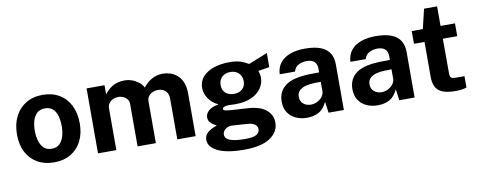

<svg xmlns="http://www.w3.org/2000/svg" viewBox="-69 -1003 3750 1505"><g transform="rotate(-10 1806.0 -251.0)"><path d="M288 10Q212 10 155.8 -22.5Q99.5 -55 68.8 -114.5Q38 -174 38 -255.5Q38 -337 68.8 -398Q99.5 -459 155.8 -493Q212 -527 288.5 -527Q365 -527 421 -493.8Q477 -460.5 507.5 -399.5Q538 -338.5 538 -255.5Q538 -177.5 508.2 -117.8Q478.5 -58 422.8 -24Q367 10 288 10ZM288.5 -98.5Q327 -98.5 350.5 -121Q374 -143.5 384.5 -180.2Q395 -217 395 -260.5Q395 -301.5 385.5 -338Q376 -374.5 352.5 -397Q329 -419.5 288.5 -419.5Q250 -419.5 226.2 -398.2Q202.5 -377 191.5 -340.8Q180.5 -304.5 180.5 -260.5Q180.5 -220 190.5 -182.8Q200.5 -145.5 224 -122Q247.5 -98.5 288.5 -98.5Z M638 0V-517H781V-444Q804.5 -478 844.2 -502.5Q884 -527 944.5 -527Q971 -527 998.5 -517.5Q1026 -508 1050.2 -489.8Q1074.5 -471.5 1089.5 -444Q1114.5 -479.5 1155.2 -503.2Q1196 -527 1246 -527Q1275 -527 1304.8 -517.5Q1334.5 -508 1359.5 -486.5Q1384.5 -465 1399.8 -429.2Q1415 -393.5 1415 -341V0H1269V-323Q1269 -354 1256.8 -372.8Q1244.5 -391.5 1225.8 -399.8Q1207 -408 1186 -408Q1166.5 -408 1146.5 -400.2Q1126.5 -392.5 1112.5 -375.5Q1098.5 -358.5 1098.5 -331V0H953V-336Q953 -359.5 940.5 -375.5Q928 -391.5 909.2 -399.8Q890.5 -408 871 -408Q851 -408 831 -399.8Q811 -391.5 797.5 -374.2Q784 -357 784 -331V0Z M1773.5 171Q1635.5 171 1563.8 136Q1492 101 1492 44Q1492 17.5 1505.8 -0.5Q1519.5 -18.5 1538.2 -29.2Q1557 -40 1572.8 -45.8Q1588.5 -51.5 1592.5 -53.5Q1584.5 -58 1569.2 -66.8Q1554 -75.5 1541.5 -90.8Q1529 -106 1529 -130.5Q1529 -158 1555.2 -181.5Q1581.5 -205 1635 -214Q1584 -238 1557.2 -279Q1530.5 -320 1530.5 -363Q1530.5 -414 1562.5 -450.5Q1594.5 -487 1650 -506Q1705.5 -525 1775.5 -525Q1828.5 -525 1862.8 -513.8Q1897 -502.5 1926 -484.5Q1937.5 -489 1956.2 -496.2Q1975 -503.5 1997.2 -512.2Q2019.5 -521 2040.5 -529.8Q2061.5 -538.5 2078 -545.5L2077 -432.5L1988 -418Q1993 -404.5 1996 -389Q1999 -373.5 1999 -363.5Q1999 -318.5 1972.8 -279.5Q1946.5 -240.5 1894.5 -216.5Q1842.5 -192.5 1765 -192.5Q1756 -192.5 1740 -193Q1724 -193.5 1714 -194.5Q1685 -193 1673.8 -187Q1662.5 -181 1662.5 -173Q1662.5 -161 1685 -157.2Q1707.5 -153.5 1753 -150.5Q1769.5 -149.5 1798 -148Q1826.5 -146.5 1860.5 -144Q1955.5 -137.5 2002.2 -97.2Q2049 -57 2049 4Q2049 76.5 1980.2 123.8Q1911.5 171 1773.5 171ZM1797 89.5Q1857.5 89.5 1883.8 74.5Q1910 59.5 1910 31.5Q1910 8 1889.8 -6.8Q1869.5 -21.5 1831.5 -24L1713 -32Q1689.5 -33 1672 -25Q1654.5 -17 1644.8 -3Q1635 11 1635 27Q1635 59.5 1674.5 74.5Q1714 89.5 1797 89.5ZM1769.5 -274Q1811 -274 1836 -296.8Q1861 -319.5 1861 -358.5Q1861 -399 1836 -423.5Q1811 -448 1769.5 -448Q1728 -448 1702.5 -423.5Q1677 -399 1677 -358.5Q1677 -320 1701.8 -297Q1726.5 -274 1769.5 -274Z M2300.5 10Q2251.5 10 2211.8 -8.5Q2172 -27 2149 -62.2Q2126 -97.5 2126 -148Q2126 -233 2189.5 -277.2Q2253 -321.5 2390 -323L2455 -324V-355Q2455 -390.5 2434.2 -409.8Q2413.5 -429 2369.5 -428.5Q2338 -428 2309.2 -413.5Q2280.5 -399 2269.5 -363H2148Q2151 -419 2180.8 -455.2Q2210.5 -491.5 2261 -509.2Q2311.5 -527 2376.5 -527Q2455.5 -527 2503.5 -507.2Q2551.5 -487.5 2573.2 -450.8Q2595 -414 2595 -363.5V0H2473L2461 -89Q2434.5 -33 2394.8 -11.5Q2355 10 2300.5 10ZM2350 -86Q2369.5 -86 2388.2 -93.2Q2407 -100.5 2422 -112.8Q2437 -125 2445.8 -140.5Q2454.5 -156 2455 -172.5V-249L2402.5 -248Q2366 -247.5 2334.5 -239.2Q2303 -231 2283.8 -212.5Q2264.5 -194 2264.5 -162.5Q2264.5 -126.5 2289.2 -106.2Q2314 -86 2350 -86Z M2863.5 10Q2814.5 10 2774.8 -8.5Q2735 -27 2712 -62.2Q2689 -97.5 2689 -148Q2689 -233 2752.5 -277.2Q2816 -321.5 2953 -323L3018 -324V-355Q3018 -390.5 2997.2 -409.8Q2976.5 -429 2932.5 -428.5Q2901 -428 2872.2 -413.5Q2843.5 -399 2832.5 -363H2711Q2714 -419 2743.8 -455.2Q2773.5 -491.5 2824 -509.2Q2874.5 -527 2939.5 -527Q3018.5 -527 3066.5 -507.2Q3114.5 -487.5 3136.2 -450.8Q3158 -414 3158 -363.5V0H3036L3024 -89Q2997.5 -33 2957.8 -11.5Q2918 10 2863.5 10ZM2913 -86Q2932.5 -86 2951.2 -93.2Q2970 -100.5 2985 -112.8Q3000 -125 3008.8 -140.5Q3017.5 -156 3018 -172.5V-249L2965.5 -248Q2929 -247.5 2897.5 -239.2Q2866 -231 2846.8 -212.5Q2827.5 -194 2827.5 -162.5Q2827.5 -126.5 2852.2 -106.2Q2877 -86 2913 -86Z M3481.5 5.5Q3413 5.5 3375.8 -12Q3338.5 -29.5 3324.2 -61Q3310 -92.5 3310 -134V-415.5H3226V-517H3314.5L3351.5 -673H3455.5V-517.5H3570.5V-415.5H3455.5L3456.5 -140Q3456.5 -121 3461.2 -111.8Q3466 -102.5 3476.2 -99.8Q3486.5 -97 3502.5 -97H3572V-7Q3561.5 -2.5 3540.5 1.5Q3519.5 5.5 3481.5 5.5Z"/></g></svg>

Font: Public Sans Thin
Style: Bold
Weight: 700
Version: Version 2.001